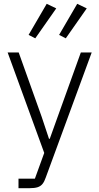

<svg xmlns="http://www.w3.org/2000/svg" viewBox="-20 -787 521 1007"><path d="M283 -176 404 -512H461L220 144Q213 165 203 177.5Q193 190 177 195Q161 200 135 200H77V150H163L212 15L20 -512H78L198 -176L237 -59H241ZM275 -743 165 -586 130 -604 225 -767ZM435 -743 325 -586 290 -604 385 -767Z"/></svg>

Font: IBM Plex Sans Light
Style: Regular
Weight: 300
Designer: Mike Abbink, Paul van der Laan, Pieter van Rosmalen
Foundry: Bold Monday
Version: Version 3.201